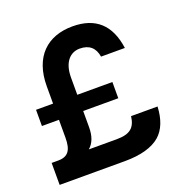

<svg xmlns="http://www.w3.org/2000/svg" viewBox="-121 -771 843 879"><g transform="rotate(-20 301.0 -331.0)"><path d="M22 0H340C417 0 475 -16 512 -48C545 -77 563 -123 566 -184H437C430 -131 406 -107 339 -107H203C227 -127 239 -159 239 -202V-281H410V-360H239V-444C239 -520 276 -555 321 -555C368 -555 394 -531 401 -487H517C501 -604 437 -662 325 -662C202 -662 121 -588 121 -444V-360H38V-281H121V-194C121 -134 103 -107 54 -107H22Z"/></g></svg>

Font: Karla
Style: Bold Stencil
Weight: 400
Designer: Jonathan Pinhorn
Version: Version 1.000